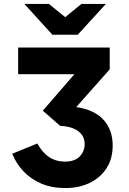

<svg xmlns="http://www.w3.org/2000/svg" viewBox="-20 -941 653 973"><path d="M311 12Q241.5 12 188 -11.2Q134.5 -34.5 97.8 -74Q61 -113.5 42 -162L169.5 -214Q218.5 -122 309 -122Q358.5 -122 383.8 -148Q409 -174 409 -211Q409 -250.5 378.2 -275Q347.5 -299.5 284.5 -303.5L197 -380L357 -565H72V-700H536V-589.5L366.5 -398.5Q459 -384.5 505 -333.5Q551 -282.5 551 -203.5Q551 -137 520 -88.8Q489 -40.5 434.8 -14.2Q380.5 12 311 12ZM245.5 -765 103.5 -921H228L310.5 -854L392.5 -921H516.5L374 -765Z"/></svg>

Font: Overpass ExtraBold
Style: Regular
Weight: 800
Designer: Delve Withrington, Dave Bailey, Thomas Jockin
Foundry: Delve Fonts LLC
Version: Version 4.000; ttfautohint (v1.8.3)